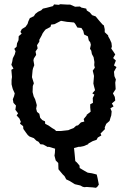

<svg xmlns="http://www.w3.org/2000/svg" viewBox="-20 -698 608 913"><path d="M436 195 420 193 404 192 393 191 381 192 373 190 362 184 336 178 310 162 295 155 287 140 278 131 258 107 257 77 245 65 239 42 241 29 242 9 212 0 207 1 185 -11 172 -12 163 -24 153 -29 141 -41 120 -49 112 -56 103 -68 91 -85 90 -98 75 -110 79 -119 72 -135 59 -149 66 -159 53 -176 56 -196 44 -209 41 -226 47 -241 50 -254 41 -274 39 -281 35 -297V-318L37 -332L34 -366L44 -372L34 -390L38 -404L41 -421L50 -439L54 -454L48 -466L59 -476L61 -492L68 -507L69 -526L83 -538L77 -546L84 -560L101 -570L111 -584L115 -597L122 -612L141 -621L148 -632L161 -642L176 -649L184 -657L202 -661L232 -669L237 -677L259 -675L267 -678L302 -676H314L337 -666L360 -667L367 -662L390 -657L393 -648L407 -639L418 -626L435 -620L448 -604L454 -597L467 -582L474 -577L478 -559V-545L494 -530L495 -524L502 -512L510 -494L512 -477L509 -467L519 -453L528 -439L518 -422L531 -410L522 -387L534 -379L522 -357L524 -336L531 -320L528 -305L529 -290L530 -274L517 -254L526 -237L528 -220L512 -206L520 -192L505 -183L511 -168L509 -149L505 -137L501 -123L485 -109L478 -92L479 -84L458 -63L462 -54L445 -44L439 -33L421 -27L401 -16L399 -12L377 -3L362 0H354L332 6L335 35L338 68L345 74L358 89L359 101L381 114L397 123L417 126L429 129L440 132L444 149L450 180L442 191ZM247 -75H269L305 -79L314 -83L330 -89L342 -100L351 -102L365 -116L381 -120L378 -132L392 -149V-152L411 -167L409 -187V-202L422 -209L421 -232L429 -248L419 -254L432 -269L427 -288L424 -301L427 -337L421 -362L431 -376L428 -388L429 -403L425 -426L417 -441L414 -457L408 -466L412 -485L409 -497L402 -506L398 -525L380 -534L376 -551L367 -565L348 -567L338 -584L332 -591L312 -593L299 -594L270 -599L239 -583L223 -581L220 -570L197 -558L191 -551L183 -540L178 -529L167 -509V-500L156 -483L159 -468L149 -453L152 -437L141 -420L139 -411L143 -388L137 -373L135 -364L132 -331L141 -302L136 -289L135 -260L140 -240L147 -226L152 -209L155 -198L152 -181L156 -166L167 -157L171 -138L181 -127L194 -121L195 -109L211 -101L228 -89L240 -82Z"/></svg>

Font: Winky Rough
Style: Regular
Weight: 400
Designer: Simon Atzbach
Foundry: typofactur
Version: Version 1.206